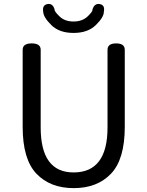

<svg xmlns="http://www.w3.org/2000/svg" viewBox="-20 -958 761 991"><path d="M624 -303Q624 -136 553 -61.5Q482 13 360.5 13Q239 13 168 -61.5Q97 -136 97 -303V-701Q97 -734 143.5 -734Q190 -734 190 -701V-300Q190 -68 360 -68Q535 -68 535 -300V-701Q535 -734 579.5 -734Q624 -734 624 -701ZM516 -897Q516 -869 474.5 -828.5Q433 -788 359.5 -788Q286 -788 245 -828.5Q204 -869 203 -897Q197 -932 225 -937Q253 -942 262 -908Q260 -900 287 -873.5Q314 -847 359.5 -847Q405 -847 432.5 -873.5Q460 -900 457 -908Q467 -942 495 -937Q523 -932 516 -897Z"/></svg>

Font: Raw Maruko Gothic CJK TC
Style: Regular
Weight: 400
Version: Version 1.001